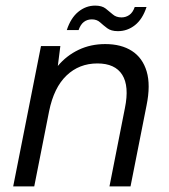

<svg xmlns="http://www.w3.org/2000/svg" viewBox="-20 -664 603 684"><path d="M126 -500H195L186 -429Q217 -466 260 -486.5Q303 -507 355 -507Q412 -507 450 -482.5Q488 -458 502.5 -409.5Q517 -361 502 -288L445 0H370L425 -279Q441 -357 415.5 -397.5Q390 -438 327 -438Q262 -438 217 -395Q172 -352 155 -268L102 0H27ZM218 -557Q232 -600 259 -622Q286 -644 319 -644Q343 -644 356.5 -633.5Q370 -623 382 -612.5Q394 -602 413 -602Q428 -602 440.5 -610.5Q453 -619 460 -639H502Q488 -596 461 -574.5Q434 -553 400 -553Q376 -553 362 -563.5Q348 -574 336.5 -584.5Q325 -595 307 -595Q291 -595 279 -586Q267 -577 260 -557Z"/></svg>

Font: Albert Sans
Style: Italic
Weight: 400
Italic angle: -11.25°
Designer: Andreas Rasmussen
Foundry: a.Foundry
Version: Version 1.025